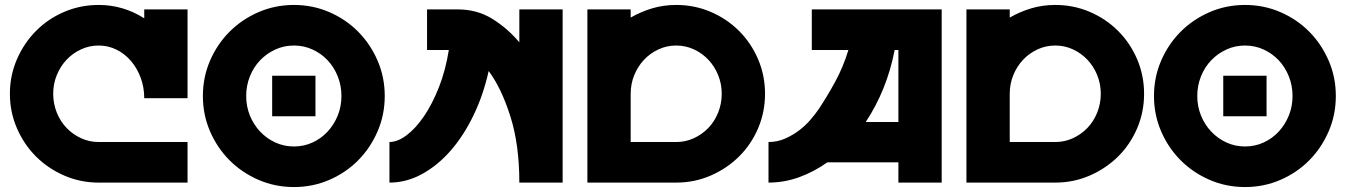

<svg xmlns="http://www.w3.org/2000/svg" viewBox="-20 -738 5439 776"><path d="M20 -359Q20 -433 48.5 -498.5Q77 -564 125.5 -613Q174 -662 239.5 -690Q305 -718 379 -718Q478 -718 563 -664V-700H738V-341H563Q563 -385 548.5 -424Q534 -463 509 -492Q484 -521 450.5 -537.5Q417 -554 379 -554Q341 -554 307.5 -538.5Q274 -523 249 -496.5Q224 -470 209.5 -434.5Q195 -399 195 -359Q195 -319 209.5 -283Q224 -247 249 -221Q274 -195 307.5 -179.5Q341 -164 379 -164H738V0H379Q305 0 239.5 -28.5Q174 -57 125.5 -105.5Q77 -154 48.5 -219.5Q20 -285 20 -359Z M1168 -718Q1244 -718 1311 -689Q1378 -660 1427.5 -610Q1477 -560 1506 -493Q1535 -426 1535 -350Q1535 -274 1506 -207Q1477 -140 1427.5 -90Q1378 -40 1311 -11Q1244 18 1168 18Q1092 18 1025 -11Q958 -40 908 -90Q858 -140 829 -207Q800 -274 800 -350Q800 -426 829 -493Q858 -560 908 -610Q958 -660 1025 -689Q1092 -718 1168 -718ZM1168 -146Q1208 -146 1243 -162Q1278 -178 1304 -206Q1330 -234 1345 -271Q1360 -308 1360 -350Q1360 -392 1345 -429.5Q1330 -467 1304 -494.5Q1278 -522 1243 -538Q1208 -554 1168 -554Q1128 -554 1093 -538Q1058 -522 1031.5 -494.5Q1005 -467 990 -429.5Q975 -392 975 -350Q975 -308 990 -271Q1005 -234 1031.5 -206Q1058 -178 1093 -162Q1128 -146 1168 -146ZM1255 -432V-268H1080V-432Z M1554 0V-164Q1587 -164 1623.5 -191.5Q1660 -219 1693.5 -268Q1727 -317 1754 -385.5Q1781 -454 1794 -536H1706V-700H1830Q1908 -700 1969.5 -662Q2031 -624 2079 -567V-700H2254V0H2079Q2079 -154 2042.5 -268.5Q2006 -383 1955 -451Q1934 -356 1894.5 -273.5Q1855 -191 1802.5 -130.5Q1750 -70 1686.5 -35Q1623 0 1554 0Z M2354 -700H2529V-667Q2571 -691 2616.5 -704.5Q2662 -718 2713 -718Q2787 -718 2852.5 -690Q2918 -662 2967 -613Q3016 -564 3044 -498.5Q3072 -433 3072 -359Q3072 -285 3044 -219.5Q3016 -154 2967 -105.5Q2918 -57 2852.5 -28.5Q2787 0 2713 0H2354ZM2529 -164H2713Q2751 -164 2784.5 -179.5Q2818 -195 2843 -221Q2868 -247 2882.5 -283Q2897 -319 2897 -359Q2897 -399 2882.5 -434.5Q2868 -470 2843 -496.5Q2818 -523 2784.5 -538.5Q2751 -554 2713 -554Q2675 -554 2641.5 -538.5Q2608 -523 2583 -496.5Q2558 -470 2543.5 -434.5Q2529 -399 2529 -359Z M3086 0V-164Q3122 -164 3153.5 -178Q3185 -192 3211 -212Q3237 -232 3256.5 -255Q3276 -278 3289 -297Q3323 -348 3355.5 -407.5Q3388 -467 3409 -536H3261V-700H3786V0H3611V-82H3324Q3269 -43 3209 -21.5Q3149 0 3086 0ZM3479 -245H3611V-536H3596Q3580 -454 3550.5 -381Q3521 -308 3479 -245Z M3886 -700H4061V-667Q4103 -691 4148.5 -704.5Q4194 -718 4245 -718Q4319 -718 4384.5 -690Q4450 -662 4499 -613Q4548 -564 4576 -498.5Q4604 -433 4604 -359Q4604 -285 4576 -219.5Q4548 -154 4499 -105.5Q4450 -57 4384.5 -28.5Q4319 0 4245 0H3886ZM4061 -164H4245Q4283 -164 4316.5 -179.5Q4350 -195 4375 -221Q4400 -247 4414.5 -283Q4429 -319 4429 -359Q4429 -399 4414.5 -434.5Q4400 -470 4375 -496.5Q4350 -523 4316.5 -538.5Q4283 -554 4245 -554Q4207 -554 4173.5 -538.5Q4140 -523 4115 -496.5Q4090 -470 4075.5 -434.5Q4061 -399 4061 -359Z M5012 -718Q5088 -718 5155 -689Q5222 -660 5271.5 -610Q5321 -560 5350 -493Q5379 -426 5379 -350Q5379 -274 5350 -207Q5321 -140 5271.5 -90Q5222 -40 5155 -11Q5088 18 5012 18Q4936 18 4869 -11Q4802 -40 4752 -90Q4702 -140 4673 -207Q4644 -274 4644 -350Q4644 -426 4673 -493Q4702 -560 4752 -610Q4802 -660 4869 -689Q4936 -718 5012 -718ZM5012 -146Q5052 -146 5087 -162Q5122 -178 5148 -206Q5174 -234 5189 -271Q5204 -308 5204 -350Q5204 -392 5189 -429.5Q5174 -467 5148 -494.5Q5122 -522 5087 -538Q5052 -554 5012 -554Q4972 -554 4937 -538Q4902 -522 4875.5 -494.5Q4849 -467 4834 -429.5Q4819 -392 4819 -350Q4819 -308 4834 -271Q4849 -234 4875.5 -206Q4902 -178 4937 -162Q4972 -146 5012 -146ZM5099 -432V-268H4924V-432Z"/></svg>

Font: Aoudax Cyrillic
Style: Regular
Weight: 400
Designer: William Zhang
Foundry: William Zhang
Version: Version 1.00 June 4, 2021, initial release